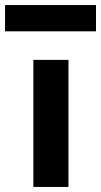

<svg xmlns="http://www.w3.org/2000/svg" viewBox="-48 -740 400 760"><path d="M84 0V-503H223V0ZM-28 -616V-720H332V-616Z"/></svg>

Font: Nunito Sans 6pt
Style: Bold
Weight: 700
Version: Version 3.101;gftools[0.9.27]